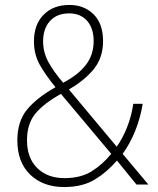

<svg xmlns="http://www.w3.org/2000/svg" viewBox="-20 -745 636 775"><path d="M260 -725Q320 -725 358 -687Q396 -649 396 -579Q396 -512 358.5 -466Q321 -420 258 -384L451 -153Q475 -186 493 -231.5Q511 -277 518 -326H556Q547 -270 526 -217.5Q505 -165 475 -124L579 0H531L452 -97Q413 -51 363 -20.5Q313 10 239 10Q154 10 102 -40Q50 -90 50 -178Q50 -255 89 -302.5Q128 -350 204 -393Q163 -443 140 -484.5Q117 -526 117 -578Q117 -646 156 -685.5Q195 -725 260 -725ZM259 -691Q210 -691 182 -660.5Q154 -630 154 -578Q154 -533 176 -493.5Q198 -454 235 -411Q296 -443 327 -483.5Q358 -524 358 -579Q358 -631 331.5 -661Q305 -691 259 -691ZM226 -366Q156 -327 122.5 -286Q89 -245 89 -179Q89 -107 130.5 -66.5Q172 -26 240 -26Q305 -26 349 -53Q393 -80 429 -124Z"/></svg>

Font: Noto Sans Georgian SemiCondensed ExtraLight
Style: Regular
Weight: 200
Width: 4
Designer: Monotype Design Team, Akaki Razmadze
Foundry: Google LLC
Version: Version 2.005; ttfautohint (v1.8.4.7-5d5b)